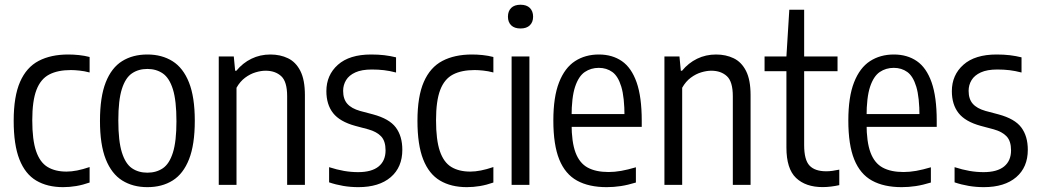

<svg xmlns="http://www.w3.org/2000/svg" viewBox="-20 -781 4388 811"><path d="M246.6 9.5Q179.7 9.5 133 -18.3Q86.3 -46 62.1 -107.6Q37.8 -169.1 37.8 -271Q37.8 -373.9 64.8 -435.3Q91.7 -496.8 143.3 -523.8Q194.8 -550.8 268.3 -550.8Q290 -550.8 313.2 -548.4Q336.3 -546 358.5 -540.3V-474.9Q336.4 -480.8 315.4 -482.9Q294.5 -485.1 279.6 -485.1Q224 -485.1 187.8 -466.2Q151.6 -447.3 133.9 -401Q116.3 -354.8 116.3 -273.3Q116.3 -189.8 132.5 -142.5Q148.7 -95.2 180.9 -75.7Q213.2 -56.2 260.9 -56.2Q281.8 -56.2 305.7 -60.9Q329.7 -65.6 358.5 -75.4V-10Q329.8 0.1 301.9 4.8Q273.9 9.5 246.6 9.5Z M602.5 9.5Q541.4 9.5 496.3 -18.6Q451.3 -46.7 426.8 -108.2Q402.3 -169.8 402.3 -270.3Q402.3 -371.4 426.6 -433.1Q450.9 -494.8 495.8 -522.8Q540.6 -550.8 602.5 -550.8Q663.7 -550.8 708.8 -522.5Q753.8 -494.3 778.3 -432.6Q802.8 -371 802.8 -270.8Q802.8 -170.1 778.5 -108.4Q754.2 -46.7 709.3 -18.6Q664.5 9.5 602.5 9.5ZM602.5 -51.6Q640.3 -51.6 667.9 -70.3Q695.4 -89 710.3 -136.3Q725.3 -183.5 725.3 -268.8Q725.3 -356 710.3 -404Q695.2 -451.9 667.7 -470.8Q640.1 -489.8 602.5 -489.8Q565 -489.8 537.4 -471.1Q509.8 -452.4 494.8 -405.1Q479.8 -357.8 479.8 -272.3Q479.8 -185.3 494.8 -137.3Q509.7 -89.4 537.2 -70.5Q564.8 -51.6 602.5 -51.6Z M904 0V-542.6H967.5L973.3 -482.1H978.3Q1005.3 -515 1042 -532.9Q1078.7 -550.8 1122.2 -550.8Q1163.5 -550.8 1196.5 -534.9Q1229.6 -519 1248.7 -481.4Q1267.9 -443.8 1267.9 -379.2V0H1192.9V-374.6Q1192.9 -436.2 1167.9 -459.2Q1142.8 -482.3 1101.9 -482.3Q1082.4 -482.3 1059.7 -475.5Q1036.9 -468.8 1015.5 -452.9Q994.1 -437.1 979 -410.3V0Z M1493.7 9.5Q1460.9 9.5 1430 4.3Q1399.1 -0.9 1370.1 -10.8V-74.9Q1403 -64.3 1432.9 -59.1Q1462.8 -53.9 1492.7 -53.9Q1549.8 -53.9 1579.2 -77.8Q1608.6 -101.8 1608.6 -145.8Q1608.6 -185.1 1589.9 -204.9Q1571.3 -224.8 1535.1 -234.8L1480.4 -249.4Q1415.2 -267.3 1386.9 -303.4Q1358.6 -339.5 1358.6 -396Q1358.6 -464 1407.3 -507.4Q1456.1 -550.8 1547.6 -550.8Q1577.9 -550.8 1603.5 -547.8Q1629.1 -544.7 1652.9 -538.8V-474.7Q1625.7 -481.8 1601.8 -484.6Q1577.9 -487.4 1550.5 -487.4Q1507.8 -487.4 1481 -475.2Q1454.2 -463 1441.8 -442.5Q1429.4 -422 1429.4 -397.3Q1429.4 -362.7 1446.9 -342.8Q1464.4 -322.8 1500.9 -312.4L1555.6 -297.9Q1624.4 -279.4 1651.9 -242.6Q1679.4 -205.8 1679.4 -148.3Q1679.4 -74.5 1630.3 -32.5Q1581.1 9.5 1493.7 9.5Z M1952.1 9.5Q1885.2 9.5 1838.5 -18.3Q1791.8 -46 1767.6 -107.6Q1743.3 -169.1 1743.3 -271Q1743.3 -373.9 1770.3 -435.3Q1797.2 -496.8 1848.8 -523.8Q1900.3 -550.8 1973.8 -550.8Q1995.5 -550.8 2018.7 -548.4Q2041.8 -546 2064 -540.3V-474.9Q2041.9 -480.8 2020.9 -482.9Q2000 -485.1 1985.1 -485.1Q1929.5 -485.1 1893.3 -466.2Q1857.1 -447.3 1839.4 -401Q1821.8 -354.8 1821.8 -273.3Q1821.8 -189.8 1838 -142.5Q1854.2 -95.2 1886.4 -75.7Q1918.7 -56.2 1966.4 -56.2Q1987.3 -56.2 2011.2 -60.9Q2035.2 -65.6 2064 -75.4V-10Q2035.3 0.1 2007.4 4.8Q1979.4 9.5 1952.1 9.5Z M2141 0V-542.6H2216.2V0ZM2178.6 -660.7Q2153 -660.7 2139.2 -674.1Q2125.5 -687.6 2125.5 -710.5Q2125.5 -733.9 2139.2 -747.5Q2153 -761 2178.6 -761Q2204.3 -761 2218 -747.5Q2231.8 -733.9 2231.8 -710.5Q2231.8 -687.6 2218 -674.1Q2204.3 -660.7 2178.6 -660.7Z M2542.7 9.5Q2467.4 9.5 2417.4 -18.1Q2367.3 -45.7 2342.3 -107.4Q2317.3 -169.1 2317.3 -272.1Q2317.3 -371.7 2341.5 -433.2Q2365.6 -494.7 2408.9 -522.8Q2452.1 -550.8 2509.6 -550.8Q2566.1 -550.8 2606.7 -522.9Q2647.2 -495 2669 -433.3Q2690.7 -371.7 2690.7 -270.5V-245.2H2370.2V-299.1H2630.8L2617.9 -288.1Q2617.9 -369.7 2604.4 -414.6Q2590.8 -459.4 2566.4 -476.9Q2542 -494.4 2509.3 -494.4Q2476.1 -494.4 2450.2 -476.9Q2424.2 -459.4 2409.2 -414.6Q2394.3 -369.7 2394.3 -288.1V-259Q2394.3 -181.1 2411.1 -136.4Q2427.9 -91.8 2462.4 -73.1Q2496.9 -54.4 2550.6 -54.4Q2576.1 -54.4 2604 -59.3Q2631.9 -64.3 2666 -74.4V-10Q2631.8 0.5 2602.1 5Q2572.4 9.5 2542.7 9.5Z M2786.5 0V-542.6H2850L2855.8 -482.1H2860.8Q2887.8 -515 2924.5 -532.9Q2961.2 -550.8 3004.7 -550.8Q3046 -550.8 3079 -534.9Q3112.1 -519 3131.2 -481.4Q3150.4 -443.8 3150.4 -379.2V0H3075.4V-374.6Q3075.4 -436.2 3050.4 -459.2Q3025.3 -482.3 2984.4 -482.3Q2964.9 -482.3 2942.2 -475.5Q2919.4 -468.8 2898 -452.9Q2876.6 -437.1 2861.5 -410.3V0Z M3454.8 9.3Q3383.2 9.3 3342.5 -29.4Q3301.8 -68 3301.8 -158.1V-542.6L3314 -740H3376.7V-168.2Q3376.7 -105.7 3399.4 -81.6Q3422.1 -57.5 3470 -57.5Q3482.7 -57.5 3496.5 -59.4Q3510.4 -61.3 3525.1 -64.5V1Q3510 4.5 3491.2 6.9Q3472.4 9.3 3454.8 9.3ZM3209.5 -480.2V-542.6H3517.7V-480.2Z M3788.7 9.5Q3713.4 9.5 3663.4 -18.1Q3613.3 -45.7 3588.3 -107.4Q3563.3 -169.1 3563.3 -272.1Q3563.3 -371.7 3587.5 -433.2Q3611.6 -494.7 3654.9 -522.8Q3698.1 -550.8 3755.6 -550.8Q3812.1 -550.8 3852.7 -522.9Q3893.2 -495 3915 -433.3Q3936.7 -371.7 3936.7 -270.5V-245.2H3616.2V-299.1H3876.8L3863.9 -288.1Q3863.9 -369.7 3850.4 -414.6Q3836.8 -459.4 3812.4 -476.9Q3788 -494.4 3755.3 -494.4Q3722.1 -494.4 3696.2 -476.9Q3670.2 -459.4 3655.2 -414.6Q3640.3 -369.7 3640.3 -288.1V-259Q3640.3 -181.1 3657.1 -136.4Q3673.9 -91.8 3708.4 -73.1Q3742.9 -54.4 3796.6 -54.4Q3822.1 -54.4 3850 -59.3Q3877.9 -64.3 3912 -74.4V-10Q3877.8 0.5 3848.1 5Q3818.4 9.5 3788.7 9.5Z M4135.7 9.5Q4102.9 9.5 4072 4.3Q4041.1 -0.9 4012.1 -10.8V-74.9Q4045 -64.3 4074.9 -59.1Q4104.8 -53.9 4134.7 -53.9Q4191.8 -53.9 4221.2 -77.8Q4250.6 -101.8 4250.6 -145.8Q4250.6 -185.1 4231.9 -204.9Q4213.3 -224.8 4177.1 -234.8L4122.4 -249.4Q4057.2 -267.3 4028.9 -303.4Q4000.6 -339.5 4000.6 -396Q4000.6 -464 4049.3 -507.4Q4098.1 -550.8 4189.6 -550.8Q4219.9 -550.8 4245.5 -547.8Q4271.1 -544.7 4294.9 -538.8V-474.7Q4267.7 -481.8 4243.8 -484.6Q4219.9 -487.4 4192.5 -487.4Q4149.8 -487.4 4123 -475.2Q4096.2 -463 4083.8 -442.5Q4071.4 -422 4071.4 -397.3Q4071.4 -362.7 4088.9 -342.8Q4106.4 -322.8 4142.9 -312.4L4197.6 -297.9Q4266.4 -279.4 4293.9 -242.6Q4321.4 -205.8 4321.4 -148.3Q4321.4 -74.5 4272.3 -32.5Q4223.1 9.5 4135.7 9.5Z"/></svg>

Font: Encode Sans Condensed Thin
Style: Regular
Weight: 100
Width: 3
Designer: Multiple Designers
Foundry: Impallari Type
Version: Version 3.002